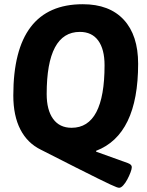

<svg xmlns="http://www.w3.org/2000/svg" viewBox="-20 -728 698 909"><path d="M544 161Q540 161 531.5 158Q523 155 502.5 145.5Q482 136 442.5 116.5Q403 97 337.5 64Q272 31 174 -19Q110 -50 76.5 -115Q43 -180 43 -276Q43 -708 372 -708Q498 -708 566 -634.5Q634 -561 634 -426Q634 -90 435 -14V-10L585 44Q604 51 604 63Q604 72 598 88Q592 104 583 121Q574 138 563.5 149.5Q553 161 544 161ZM319 -123Q475 -123 475 -419Q475 -495 445 -536Q415 -577 358 -577Q201 -577 201 -283Q201 -207 231.5 -165Q262 -123 319 -123Z"/></svg>

Font: Asap Semi Condensed Semi Condensed Regular
Style: Bold Italic
Weight: 700
Width: 4
Italic angle: -6°
Designer: Pablo Cosgaya
Foundry: Omnibus-Type
Version: Version 3.001; ttfautohint (v1.8.4.7-5d5b)